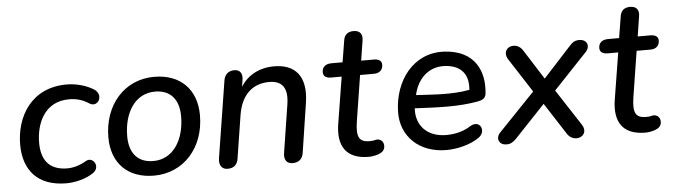

<svg xmlns="http://www.w3.org/2000/svg" viewBox="-44 -810 3471 987"><g transform="rotate(-5 1692.0 -316.5)"><path d="M264 9C309 9 366 -5 402 -30C448 -58 412 -119 373 -96C339 -76 305 -67 276 -67C180 -67 142 -124 142 -210C142 -313 190 -420 314 -420C352 -420 385 -411 418 -389C461 -363 498 -430 444 -461C409 -482 359 -497 309 -497C125 -497 44 -353 44 -209C44 -79 115 9 264 9Z M716 9C869 9 978 -112 978 -280C978 -413 896 -497 760 -497C607 -497 499 -375 499 -207C499 -74 581 9 716 9ZM719 -66C642 -66 596 -114 596 -204C596 -325 654 -421 758 -421C835 -421 881 -373 881 -283C881 -163 823 -66 719 -66Z M1096 7C1128 7 1146 -9 1151 -41L1186 -263C1201 -358 1255 -419 1347 -419C1417 -419 1444 -377 1430 -293L1392 -50C1386 -14 1401 7 1431 7C1463 7 1482 -9 1487 -40L1526 -294C1548 -433 1487 -497 1379 -497C1303 -497 1242 -464 1206 -406L1212 -442C1217 -476 1202 -495 1174 -495C1144 -495 1124 -478 1119 -447L1056 -50C1051 -15 1066 7 1096 7Z M1825 9C1837 9 1857 6 1872 1C1892 -6 1909 -17 1908 -43C1907 -61 1895 -76 1873 -76C1861 -75 1862 -71 1835 -71C1778 -71 1767 -102 1779 -180L1816 -414H1888C1917 -414 1934 -431 1934 -457C1934 -477 1919 -487 1893 -487H1828L1844 -589C1850 -623 1834 -642 1802 -642C1772 -642 1754 -627 1750 -597L1732 -487H1675C1645 -487 1626 -472 1626 -445C1626 -424 1641 -414 1667 -414H1721L1682 -172C1665 -63 1705 9 1825 9Z M2225 9C2280 9 2348 -7 2394 -39C2439 -70 2409 -134 2358 -103C2319 -78 2276 -68 2231 -68C2135 -68 2075 -128 2081 -219C2200 -213 2305 -207 2408 -226C2428 -230 2447 -237 2450 -262C2463 -376 2416 -487 2258 -496C2098 -505 1997 -368 1994 -208C1991 -84 2083 9 2225 9ZM2094 -286V-288C2110 -362 2165 -428 2256 -422C2345 -416 2376 -361 2369 -289C2276 -272 2189 -281 2094 -286Z M2535 7C2557 7 2569 -1 2586 -18L2743 -184L2847 -23C2859 -3 2877 7 2897 7C2930 7 2954 -24 2929 -61L2808 -247L2982 -431C3008 -459 2994 -495 2954 -495C2931 -495 2919 -487 2903 -469L2760 -313L2664 -464C2651 -485 2635 -495 2613 -495C2581 -495 2558 -464 2582 -427L2695 -252L2507 -56C2482 -29 2496 7 2535 7Z M3252 9C3264 9 3284 6 3299 1C3319 -6 3336 -17 3335 -43C3334 -61 3322 -76 3300 -76C3288 -75 3289 -71 3262 -71C3205 -71 3194 -102 3206 -180L3243 -414H3315C3344 -414 3361 -431 3361 -457C3361 -477 3346 -487 3320 -487H3255L3271 -589C3277 -623 3261 -642 3229 -642C3199 -642 3181 -627 3177 -597L3159 -487H3102C3072 -487 3053 -472 3053 -445C3053 -424 3068 -414 3094 -414H3148L3109 -172C3092 -63 3132 9 3252 9Z"/></g></svg>

Font: SN Pro Medium
Style: Italic
Weight: 400
Italic angle: -9°
Designer: Tobias Whetton
Foundry: Supernotes
Version: Version 1.001;Glyphs 3.2 (3249)